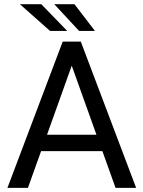

<svg xmlns="http://www.w3.org/2000/svg" viewBox="-20 -913 697 933"><path d="M115.7 0H16.1L284.7 -710.9H372.6L641.6 0H541.5L477.5 -178.7H179.7ZM328.6 -593.8 208.5 -258.3H448.7ZM76.7 -892.6H180.7L306.6 -762.7H223.1ZM243.7 -892.6H341.8L441.4 -762.7H364.3Z"/></svg>

Font: Bert Sans Medium
Style: Regular
Weight: 500
Designer: Christian Robertson, Adam Twardoch, & Cristiano Sobral
Foundry: Google
Version: Version 12.135;January 10, 2020;FontCreator 12.0.0.2547 64-b